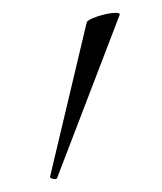

<svg xmlns="http://www.w3.org/2000/svg" viewBox="-20 -751 252 299"><path d="M69 -474Q68 -471 62.5 -472.5Q57 -474 58 -476L115 -716Q116 -719 124 -722.5Q132 -726 142.5 -728.5Q153 -731 160.5 -731Q168 -731 166 -727Z"/></svg>

Font: Cormorant Infant Light
Style: Regular
Weight: 300
Designer: Christian Thalmann (Catharsis Fonts)
Foundry: Catharsis Fonts
Version: Version 4.001